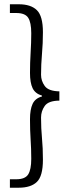

<svg xmlns="http://www.w3.org/2000/svg" viewBox="-20 -728 333 900"><path d="M67.9 151.9Q124.5 151.9 152.8 124.8Q181.2 97.7 181.2 21Q181.2 -34.2 176.8 -80.1Q172.4 -126 172.4 -176.8Q172.4 -207 189.7 -231.4Q207 -255.9 258.3 -256.3V-299.8Q207 -300.8 189.7 -325Q172.4 -349.1 172.4 -377.4Q172.4 -425.3 176.8 -475.3Q181.2 -525.4 181.2 -577.1Q181.2 -652.8 152.8 -680.4Q124.5 -708 67.9 -708H26.4V-667H56.2Q97.7 -667 112.1 -644.8Q126.5 -622.6 126.5 -572.3Q126.5 -527.8 123.5 -480.5Q120.6 -433.1 120.6 -386.7Q120.6 -340.3 132.8 -314.7Q145 -289.1 176.8 -279.8V-275.9Q145 -267.1 132.8 -241Q120.6 -214.8 120.6 -168.9Q120.6 -117.2 123.5 -73.7Q126.5 -30.3 126.5 16.6Q126.5 66.9 112.1 89.6Q97.7 112.3 56.2 112.3H26.4V151.9Z"/></svg>

Font: Varta Light Light
Style: Regular
Weight: 300
Version: Version 1.004